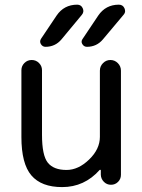

<svg xmlns="http://www.w3.org/2000/svg" viewBox="-20 -800 598 810"><path d="M70.3 -503.9Q70.3 -521.5 83 -534.2Q95.7 -546.9 113.8 -546.9Q131.8 -546.9 144.5 -534.2Q157.2 -521.5 157.2 -503.9V-231.4Q157.2 -144.5 181.6 -113.8Q206.1 -83 260.7 -83Q310.5 -83 356 -127Q401.4 -170.9 401.4 -222.7V-502Q401.4 -520.5 414.6 -533.7Q427.7 -546.9 445.8 -546.9Q463.9 -546.9 477.1 -533.7Q490.2 -520.5 490.2 -502V-62.5Q490.2 -44.9 478 -32.7Q465.8 -20.5 448.2 -20.5Q430.7 -20.5 418.5 -32.7Q406.2 -44.9 405.3 -62.5V-81.1Q405.3 -83 403.8 -83.5Q402.3 -84 400.4 -83Q335.9 -10.7 242.2 -10.7Q154.3 -10.7 112.3 -60.1Q70.3 -109.4 70.3 -221.7ZM239.3 -633.8Q212.9 -602.5 171.9 -602.5Q159.2 -602.5 152.3 -614.3Q149.4 -619.1 149.4 -625Q149.4 -630.9 153.3 -636.7L218.8 -734.4Q250 -780.3 305.7 -780.3Q322.3 -780.3 329.1 -765.1Q335.9 -750 325.2 -737.3ZM414.1 -633.8Q387.7 -602.5 346.7 -602.5Q334 -602.5 327.1 -614.3Q324.2 -619.1 324.2 -624Q324.2 -630.9 329.1 -636.7L394.5 -734.4Q425.8 -780.3 481.4 -780.3Q498 -780.3 504.9 -765.6Q507.8 -758.8 507.8 -752.9Q507.8 -745.1 501 -737.3Z"/></svg>

Font: Gen Jyuu GothicX Regular
Style: Regular
Weight: 400
Designer: [Source Han Sans]
Ryoko NISHIZUKA  (kana & ideographs); Paul D. Hunt (Latin, Greek & Cyrillic); Wenlong ZHANG  (bopomofo
Version: Version 1.002.20150607